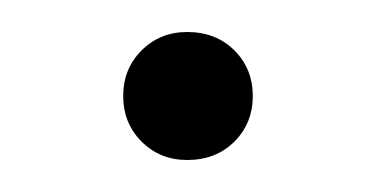

<svg xmlns="http://www.w3.org/2000/svg" viewBox="-20 -381 235 120"><path d="M138 -321Q138 -304 126.5 -292.5Q115 -281 97 -281Q80 -281 68.5 -292.5Q57 -304 57 -321Q57 -338 68.5 -349.5Q80 -361 97 -361Q115 -361 126.5 -349.5Q138 -338 138 -321Z"/></svg>

Font: FiraGO ExtraLight
Style: Regular
Weight: 200
Designer: bBox Type
Foundry: bBox Type GmbH
Version: Version 1.001